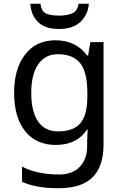

<svg xmlns="http://www.w3.org/2000/svg" viewBox="-20 -760 655 1020"><path d="M275 -546Q328 -546 370.5 -526Q413 -506 443 -465H448L460 -536H530V9Q530 124 471.5 182Q413 240 290 240Q172 240 97 206V125Q176 167 295 167Q364 167 403.5 126.5Q443 86 443 16V-5Q443 -17 444 -39.5Q445 -62 446 -71H442Q388 10 276 10Q172 10 113.5 -63Q55 -136 55 -267Q55 -395 113.5 -470.5Q172 -546 275 -546ZM287 -472Q220 -472 183 -418.5Q146 -365 146 -266Q146 -167 182.5 -114.5Q219 -62 289 -62Q370 -62 407 -105.5Q444 -149 444 -246V-267Q444 -377 406 -424.5Q368 -472 287 -472ZM452 -740Q447 -680 406.5 -643Q366 -606 294 -606Q220 -606 182.5 -642.5Q145 -679 141 -740H195Q200 -699 225 -688Q250 -677 296 -677Q335 -677 363.5 -689Q392 -701 397 -740Z"/></svg>

Font: Noto Sans Myanmar UI
Style: Regular
Weight: 400
Designer: Monotype Design Team
Foundry: Monotype Imaging Inc.
Version: Version 2.103; ttfautohint (v1.8.4.7-5d5b)